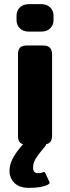

<svg xmlns="http://www.w3.org/2000/svg" viewBox="-20 -700 339 929"><path d="M239 -625V-602Q239 -579 223 -563Q207 -547 178 -547H120Q92 -547 76 -563Q60 -579 60 -602V-625Q60 -648 76 -664Q92 -680 120 -680H178Q207 -680 223 -664Q239 -648 239 -625ZM232 -436V-43Q232 -8 203 -2Q203 2 200 6Q164 48 152 69Q140 90 140 111Q140 138 164 138Q178 138 186 134Q190 132 192 132Q197 132 200 139L218 178Q220 182 220 184Q220 190 208 195Q180 209 120 209Q74 209 50 185.5Q26 162 26 126Q26 98 40.5 69Q55 40 87 3Q92 -2 92 -2Q78 -6 72.5 -16Q67 -26 67 -43V-436Q67 -459 77 -469.5Q87 -480 112 -480H186Q211 -480 221.5 -469Q232 -458 232 -436Z"/></svg>

Font: Mitr Medium
Style: Regular
Weight: 500
Designer: Thanarat Vachiruckul
Foundry: Cadson Demak
Version: Version 1.003